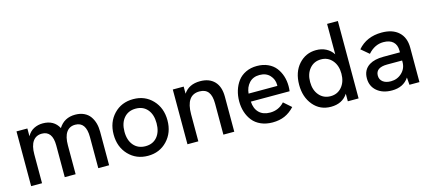

<svg xmlns="http://www.w3.org/2000/svg" viewBox="-54 -1179 3736 1670"><g transform="rotate(-15 1814.0 -344.0)"><path d="M68.5 0V-493H166.5V-423Q189.5 -464.5 226.5 -483Q263.5 -501.5 306.5 -501.5Q406.5 -501.5 449 -421Q499.5 -501.5 598 -501.5Q643 -501.5 677 -485.5Q711 -469.5 731 -441.5Q751 -413.5 760.8 -378.8Q770.5 -344 770.5 -303.5V0H673V-280Q673 -417 576 -417Q524 -417 496.5 -377.2Q469 -337.5 469 -260V0H371V-286Q371 -351.5 346.8 -384.2Q322.5 -417 276 -417Q223 -417 194.8 -377Q166.5 -337 166.5 -260V0Z M1120.5 8.5Q1015 8.5 946.2 -63.5Q877.5 -135.5 877.5 -247Q877.5 -358 945.8 -429.8Q1014 -501.5 1120.5 -501.5Q1226 -501.5 1294 -429.8Q1362 -358 1362 -247Q1362 -136 1293.5 -63.8Q1225 8.5 1120.5 8.5ZM1120.5 -78Q1187 -78 1225.5 -123.5Q1264 -169 1264 -247Q1264 -325 1225.5 -370.5Q1187 -416 1120.5 -416Q1053.5 -416 1014.2 -370.2Q975 -324.5 975 -247Q975 -169.5 1014.2 -123.8Q1053.5 -78 1120.5 -78Z M1476 0V-493H1574V-429Q1622 -501.5 1723 -501.5Q1805.5 -501.5 1851.5 -453.8Q1897.5 -406 1897.5 -316V0H1799.5V-280Q1799.5 -350 1773.8 -383.5Q1748 -417 1695 -417Q1574 -417 1574 -243V0Z M2242 8.5Q2183.5 8.5 2137.8 -11.8Q2092 -32 2064 -67Q2036 -102 2021.5 -146.8Q2007 -191.5 2007 -243Q2007 -294.5 2021 -340.2Q2035 -386 2062.2 -422.5Q2089.5 -459 2133.8 -480.2Q2178 -501.5 2234 -501.5Q2289.5 -501.5 2333 -481.8Q2376.5 -462 2402.8 -428.2Q2429 -394.5 2442.8 -351.8Q2456.5 -309 2456.5 -260.5Q2456.5 -239 2453.5 -215.5H2104.5Q2108 -151.5 2144 -115.8Q2180 -80 2243 -80Q2320 -80 2372 -137L2440 -77Q2399 -33 2351.2 -12.2Q2303.5 8.5 2242 8.5ZM2103.5 -288H2362.5L2363 -297Q2363 -347 2329.2 -383.5Q2295.5 -420 2236.5 -420Q2177.5 -420 2143 -382.2Q2108.5 -344.5 2103.5 -288Z M2767.5 8.5Q2669.5 8.5 2608.8 -64Q2548 -136.5 2548 -247Q2548 -362 2611 -431.8Q2674 -501.5 2767.5 -501.5Q2817 -501.5 2856.5 -481Q2896 -460.5 2920 -423V-697H3017V0H2920V-68Q2870 8.5 2767.5 8.5ZM2646.5 -247Q2646.5 -173 2685.8 -127.2Q2725 -81.5 2788 -81.5Q2850.5 -81.5 2889.5 -127.5Q2928.5 -173.5 2928.5 -247Q2928.5 -320.5 2889.5 -366.5Q2850.5 -412.5 2788 -412.5Q2725 -412.5 2685.8 -366.5Q2646.5 -320.5 2646.5 -247Z M3475 0 3470 -66.5Q3420 8.5 3317 8.5Q3233.5 8.5 3182.5 -34.8Q3131.5 -78 3131.5 -149Q3131.5 -227.5 3192.5 -265Q3239.5 -294 3319 -294H3468V-310Q3468 -361 3438 -389Q3408 -417 3351 -417Q3272.5 -417 3212.5 -349L3142 -408.5Q3222 -501.5 3358 -501.5Q3456 -501.5 3510.5 -451.2Q3565 -401 3565 -310V0ZM3328 -71Q3386 -71 3427 -109.8Q3468 -148.5 3468 -206V-220.5H3333Q3282 -220.5 3255 -202Q3229.5 -183.5 3229.5 -148Q3229.5 -112.5 3256 -91.8Q3282.5 -71 3328 -71Z"/></g></svg>

Font: HK Grotesk Medium
Style: Regular
Weight: 500
Designer: Alfredo Marco Pradil
Foundry: Hanken Design Co.
Version: Version 3.001;FEAKit 1.0